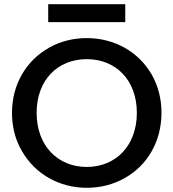

<svg xmlns="http://www.w3.org/2000/svg" viewBox="-20 -885 824 912"><path d="M85 -166C148 -57 263 7 392 7C457 7 517 -8 572 -39C680 -99 747 -213 747 -349C747 -417 731 -478 700 -532C637 -640 523 -704 392 -704C327 -704 268 -689 214 -659C105 -598 37 -485 37 -349C37 -281 53 -220 85 -166ZM154 -349C154 -505 254 -604 392 -604C530 -604 630 -505 630 -349C630 -193 530 -92 392 -92C254 -92 154 -193 154 -349ZM575 -780V-865H209V-780Z"/></svg>

Font: Poppins Medium
Style: Regular
Weight: 500
Designer: Ninad Kale (Devanagari), Jonny Pinhorn (Latin)
Foundry: Indian Type Foundry
Version: 4.004